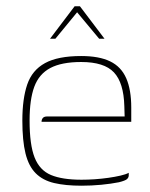

<svg xmlns="http://www.w3.org/2000/svg" viewBox="-20 -583 476 610"><path d="M239 7Q188 7 152 -1.5Q116 -10 93.5 -32.5Q71 -55 61 -95.5Q51 -136 51 -200Q51 -269 66.5 -314.5Q82 -360 123 -382.5Q164 -405 238 -405Q295 -405 330 -388Q365 -371 381 -334.5Q397 -298 397 -241V-196H112Q112 -203 116 -208Q120 -213 130 -213H376L375 -246Q373 -320 342 -353Q311 -386 238 -386Q176 -386 140 -367Q104 -348 89 -307.5Q74 -267 74 -200Q74 -123 90 -82.5Q106 -42 142 -27Q178 -12 239 -12Q259 -12 281 -13.5Q303 -15 324 -18Q345 -21 362.5 -25Q380 -29 389 -34V-26Q389 -19 383.5 -14Q378 -9 358 -4Q333 1 302 4Q271 7 239 7ZM139 -460 217 -563H234L312 -460H295L225 -544L156 -460Z"/></svg>

Font: Genos Thin
Style: Regular
Weight: 100
Designer: Robert E. Leuschke
Foundry: Robert E. Leuschke
Version: Version 1.010